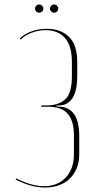

<svg xmlns="http://www.w3.org/2000/svg" viewBox="-20 -834 405 860"><path d="M181 6Q119 6 50 -30L53 -35Q121 0 178 0Q206 0 230 -9Q254 -18 272 -36Q290 -54 300.5 -80.5Q311 -107 311 -143V-227Q311 -264 303 -288.5Q295 -313 280 -328Q265 -343 243.5 -349.5Q222 -356 195 -356H165V-362H195Q245 -363 273.5 -390.5Q302 -418 302 -491V-556Q302 -631 270 -665Q238 -699 185 -699Q152 -699 121 -687Q90 -675 73 -657L68 -661Q88 -681 120 -693Q152 -705 189 -705Q252 -705 289 -669Q326 -633 326 -556V-496Q326 -428 305.5 -396Q285 -364 250 -362L233 -361V-357L250 -356Q289 -354 312 -322.5Q335 -291 335 -222V-143Q335 -107 323 -79Q311 -51 290.5 -32Q270 -13 242 -3.5Q214 6 181 6ZM137 -796Q137 -803 142.5 -808.5Q148 -814 155 -814Q163 -814 168.5 -808.5Q174 -803 174 -796Q174 -788 168.5 -782.5Q163 -777 155 -777Q148 -777 142.5 -782.5Q137 -788 137 -796ZM204 -796Q204 -803 209.5 -808.5Q215 -814 222 -814Q230 -814 235.5 -808.5Q241 -803 241 -796Q241 -788 235.5 -782.5Q230 -777 222 -777Q215 -777 209.5 -782.5Q204 -788 204 -796Z"/></svg>

Font: Moniqa Thin Display
Style: Regular
Weight: 100
Designer: Rajesh Rajput
Foundry: Rajesh Rajput
Version: Version 1.000